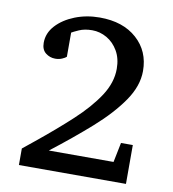

<svg xmlns="http://www.w3.org/2000/svg" viewBox="-74 -700 688 765"><g transform="rotate(10 270.0 -317.5)"><path d="M486.3 0H53.2V-66.9L99.6 -104.5Q176.8 -167 238 -223.6Q299.3 -280.3 335 -334.7Q370.6 -389.2 370.6 -444.8Q370.6 -486.8 353 -517.1Q335.4 -547.4 307.4 -563.5Q279.3 -579.6 248 -579.6Q217.3 -579.6 194.8 -569.6Q172.4 -559.6 166.5 -555.7V-458Q161.6 -453.1 149.4 -447.8Q137.2 -442.4 121.6 -442.4Q100.1 -442.4 83 -455.8Q65.9 -469.2 65.9 -497.1Q65.9 -536.1 94.2 -567.1Q122.6 -598.1 168.9 -616.5Q215.3 -634.8 269 -634.8Q363.3 -634.8 419.2 -584.7Q475.1 -534.7 475.1 -454.6Q475.1 -394 433.1 -333Q391.1 -272 319.8 -208.7Q248.5 -145.5 160.6 -77.6H422.4L438.5 -157.2H486.3Z"/></g></svg>

Font: Abyssinica SIL
Style: Regular
Weight: 400
Designer: Victor Gaultney and Lorna Evans
Foundry: SIL International
Version: Version 2.100